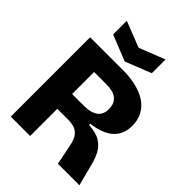

<svg xmlns="http://www.w3.org/2000/svg" viewBox="-247 -1005 1129 1129"><g transform="rotate(45 318.0 -440.5)"><path d="M49 0V-660H325Q372 -660 413 -652Q454 -644 487 -629Q520 -614 544 -590.5Q568 -567 580.5 -536Q593 -505 593 -466Q593 -434 582.5 -406Q572 -378 549.5 -356.5Q527 -335 492 -321Q457 -307 409 -301V-291Q471 -287 505 -265.5Q539 -244 556.5 -211Q574 -178 584 -137L620 0H441L415 -128Q408 -164 394.5 -185Q381 -206 358 -216Q335 -226 297 -226H210V0ZM210 -349H309Q365 -349 395.5 -371Q426 -393 426 -438Q426 -486 398 -509Q370 -532 313 -532H210ZM133 -881 294 -818 455 -881V-767L294 -703L133 -767Z"/></g></svg>

Font: Bricolage Grotesque 72pt ExtraBold
Style: Regular
Weight: 800
Designer: Mathieu Triay
Foundry: Atelier Triay
Version: Version 1.001;gftools[0.9.33.dev8+g029e19f]